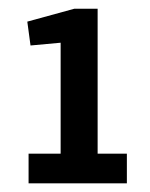

<svg xmlns="http://www.w3.org/2000/svg" viewBox="-20 -741 340 436"><path d="M44.9 -392.1H117.7V-644L49.3 -637.7L42 -691.9L148.9 -721.2H201.7V-392.1H268.1V-324.7H44.9Z"/></svg>

Font: Ufes Sans Medium
Style: Regular
Weight: 500
Designer: Ricardo Esteves & Filipe Motta
Foundry: ProDesignUfes - Ricardo Esteves, Filipe Motta (This is a derivative work, based on Roboto family, by Christian Robertson
Version: Version 2.0